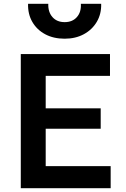

<svg xmlns="http://www.w3.org/2000/svg" viewBox="-20 -982 660 1002"><path d="M88.5 0V-700H554V-586H218.5V-416.5H505.5V-310H218.5V-115H557.5V0ZM317.5 -780Q259.5 -780 216 -803.2Q172.5 -826.5 148.8 -867.5Q125 -908.5 126.5 -962H232Q230.5 -919 253.8 -892.8Q277 -866.5 317.5 -866.5Q358 -866.5 381.2 -892.8Q404.5 -919 402 -962H508Q509.5 -909.5 485.2 -868.2Q461 -827 417.5 -803.5Q374 -780 317.5 -780Z"/></svg>

Font: Geologica Cursive Medium
Style: Regular
Weight: 500
Designer: Sindre Bremnes, Frode Helland
Foundry: Monokrom Skriftforlag AS
Version: Version 1.010;gftools[0.9.28]